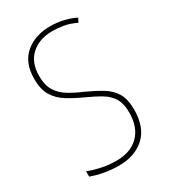

<svg xmlns="http://www.w3.org/2000/svg" viewBox="-182 -811 798 908"><g transform="rotate(-30 217.5 -357.0)"><path d="M389 -184Q389 -88 336 -39Q283 10 195 10Q155 10 116 3Q77 -4 46 -16V-45Q76 -33 115.5 -24.5Q155 -16 196 -16Q274 -16 318 -60Q362 -104 362 -184Q362 -232 345 -261Q328 -290 294 -310.5Q260 -331 211 -353Q167 -373 131 -395.5Q95 -418 73.5 -452.5Q52 -487 52 -545Q52 -634 105.5 -679Q159 -724 241 -724Q278 -724 314 -715.5Q350 -707 377 -693L366 -671Q332 -688 299 -693.5Q266 -699 240 -699Q167 -699 123 -659Q79 -619 79 -545Q79 -495 98.5 -464Q118 -433 151 -413Q184 -393 224 -376Q275 -353 312 -330.5Q349 -308 369 -274.5Q389 -241 389 -184Z"/></g></svg>

Font: Noto Sans Khmer Condensed Thin
Style: Regular
Weight: 100
Width: 3
Designer: Danh Hong and the Monotype Design Team
Foundry: Monotype Imaging Inc.
Version: Version 2.004; ttfautohint (v1.8.4.7-5d5b)